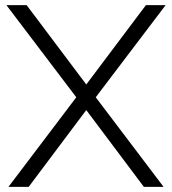

<svg xmlns="http://www.w3.org/2000/svg" viewBox="-20 -730 672 750"><path d="M84 -710 317 -400 550 -710H627L354 -350L619 0H542L317 -300L92 0H13L278 -350L5 -710Z"/></svg>

Font: Boldmen
Style: Regular
Weight: 400
Designer: Matt McInerney, Pablo Impallari, Rodrigo Fuenzalida
Foundry: LIVING CONCEPT
Version: Version 1.000